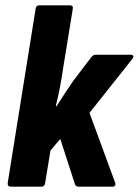

<svg xmlns="http://www.w3.org/2000/svg" viewBox="-20 -703 522 723"><path d="M21 0Q8 0 9 -14L114 -669Q116 -683 127 -683H242Q257 -683 254 -669L218 -448Q213 -412 206 -375.5Q199 -339 190 -303H193Q208 -327 224.5 -352Q241 -377 257 -400L321 -484Q330 -497 340 -497H472Q479 -497 481.5 -492.5Q484 -488 479 -482L317 -278L414 -14Q416 -8 413 -4Q410 0 403 0H275Q264 0 261 -13L207 -180L170 -136L150 -14Q148 0 136 0Z"/></svg>

Font: Sofia Sans Condensed Black
Style: Italic
Weight: 900
Italic angle: -9°
Version: Version 4.100